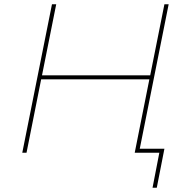

<svg xmlns="http://www.w3.org/2000/svg" viewBox="-20 -720 881 905"><path d="M775 -700 635 0H615L684 -346H174L105 0H85L225 -700H245L178 -365H688L755 -700ZM755 -19 719 165H699L731 0H615L620 -19Z"/></svg>

Font: Montserrat Alternates Thin
Style: Italic
Weight: 250
Italic angle: -11.3°
Designer: Julieta Ulanovsky
Foundry: Julieta Ulanovsky
Version: Version 7.200